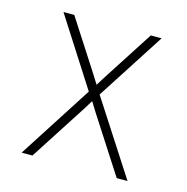

<svg xmlns="http://www.w3.org/2000/svg" viewBox="-82 -590 653 669"><g transform="rotate(15 244.0 -255.5)"><path d="M224 -266 67 -511H106L224 -328L244 -296L264 -328L382 -511H421L263 -266L435 0H396L265 -203L244 -237L223 -203L92 0H53Z"/></g></svg>

Font: Overpass Thin
Style: Regular
Weight: 100
Designer: Delve Withrington, Thomas Jockin
Foundry: Delve Fonts
Version: Version 3.000;DELV;Overpass